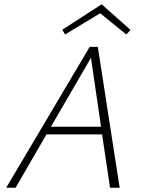

<svg xmlns="http://www.w3.org/2000/svg" viewBox="-20 -877 668 897"><path d="M457 -249H197L53 0H9L399 -658H437L539 0H494ZM452 -285 405 -607 218 -285ZM570 -716 448 -815 284 -716 271 -738 455 -857 590 -737Z"/></svg>

Font: Ysabeau Light
Style: Italic
Weight: 300
Italic angle: -12°
Designer: Christian Thalmann (Catharsis Fonts)
Version: Version 0.003